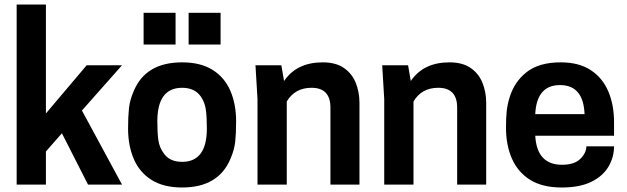

<svg xmlns="http://www.w3.org/2000/svg" viewBox="-20 -820 2785 853"><path d="M522 0H371L255 -228L184 -147V0H54V-800H184V-316L365 -530H522L344 -329Z M789 13Q707 13 653.5 -20.5Q600 -54 574.5 -113.5Q549 -173 549 -249Q549 -303 553 -339.5Q557 -376 574 -415Q627 -543 789 -543Q871 -543 924.5 -509.5Q978 -476 1003.5 -416.5Q1029 -357 1029 -281Q1029 -227 1025 -190.5Q1021 -154 1004 -115Q951 13 789 13ZM789 -101Q899 -101 899 -249Q899 -301 894.5 -333Q890 -365 873 -390Q846 -430 789 -430Q679 -430 679 -281Q679 -229 683.5 -197.5Q688 -166 706 -141Q732 -101 789 -101ZM760 -622H618V-763H760ZM960 -622H818V-763H960Z M1577 0H1448V-342Q1448 -430 1364 -430Q1290 -430 1254 -369V0H1124V-380L1115 -530H1230L1242 -460Q1298 -543 1414 -543Q1472 -543 1508 -518Q1544 -493 1560.5 -452Q1577 -411 1577 -363Z M2140 0H2011V-342Q2011 -430 1927 -430Q1853 -430 1817 -369V0H1687V-380L1678 -530H1793L1805 -460Q1861 -543 1977 -543Q2035 -543 2071 -518Q2107 -493 2123.5 -452Q2140 -411 2140 -363Z M2476 13Q2389 13 2334.5 -21.5Q2280 -56 2254 -116Q2228 -176 2228 -252Q2228 -296 2231 -325Q2234 -354 2243 -384Q2264 -456 2319.5 -499.5Q2375 -543 2471 -543Q2552 -543 2604.5 -508.5Q2657 -474 2682.5 -414Q2708 -354 2708 -278V-217H2358Q2365 -88 2477 -88Q2532 -88 2558.5 -114.5Q2585 -141 2585 -170H2708Q2708 -122 2683.5 -80Q2659 -38 2607.5 -12.5Q2556 13 2476 13ZM2577 -313Q2572 -442 2468 -442Q2364 -442 2358 -313Z"/></svg>

Font: Tanohe Sans SemiBold
Style: Regular
Weight: 600
Designer: Village Type and Design LLC & Cristiano Sobral
Foundry: Cooper Hewitt Smithsonian Design Museum
Version: Version 1.00;September 29, 2021;FontCreator 13.0.0.2655 64-b